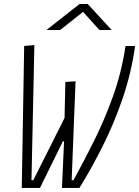

<svg xmlns="http://www.w3.org/2000/svg" viewBox="-20 -918 680 938"><path d="M282.7 0 293 -227.5H287.1L175.3 0H86.4L98.1 -693.4L147.9 -697.8L133.8 -37.6H142.6L295.4 -341.8L299.3 -517.6L349.1 -521L330.1 -37.6H338.9Q386.7 -124.5 438 -226.8Q489.3 -329.1 531.5 -446Q573.7 -563 593.3 -693.4H640.1Q621.1 -559.6 578.9 -436.3Q536.6 -313 481.4 -203.4Q426.3 -93.8 368.2 0ZM207 -771.5 368.7 -898.4H408.7L525.4 -771.5H465.8L385.7 -859.9L273.9 -771.5Z"/></svg>

Font: Cascadia Code ExtraLight
Style: Italic
Weight: 200
Italic angle: -10°
Monospace: yes
Designer: Aaron Bell
Foundry: Saja Typeworks
Version: Version 2404.023; ttfautohint (v1.8.4)